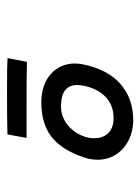

<svg xmlns="http://www.w3.org/2000/svg" viewBox="55 -690 407 558"><g transform="rotate(90 259.0 -411.5)"><path d="M290.5 -384.8H289.1C246.6 -384.8 227.5 -402.3 227.5 -432.1C227.5 -437.5 228.5 -443.4 229.5 -449.7C239.7 -501.5 271.5 -537.6 323.2 -537.6H324.2C365.2 -537.6 382.3 -511.7 382.3 -481.4C382.3 -476.1 381.8 -471.2 380.9 -465.8C373 -424.8 337.4 -384.8 290.5 -384.8ZM167.5 -448.2C166 -440.4 165 -432.6 165 -425.3C165 -369.1 208.5 -327.6 277.3 -327.6H278.8C361.8 -328.1 403.8 -366.2 431.6 -434.1C435.5 -443.8 440.4 -457.5 442.4 -467.8C443.8 -476.1 444.8 -483.9 444.8 -491.2C444.8 -555.2 390.1 -594.7 330.1 -594.7C245.1 -594.7 186 -543 167.5 -448.2ZM381.3 -284.7H293C248 -284.7 201.2 -284.7 169.4 -285.6H160.2L149.4 -229.5C172.9 -228 198.7 -228 224.6 -228H264.2C300.3 -228 334.5 -228 362.8 -229H371.1Z"/></g></svg>

Font: Fantasque Sans Mono
Style: RegItalic
Weight: 400
Italic angle: -11°
Monospace: yes
Designer: Jany Belluz
Version: Version 1.6.3